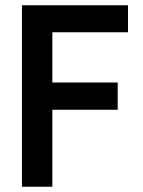

<svg xmlns="http://www.w3.org/2000/svg" viewBox="-20 -706 541 726"><path d="M63 0V-686H464V-584H178V-394H425V-291H178V0Z"/></svg>

Font: Archivo Narrow SemiBold
Style: Regular
Weight: 600
Designer: Hector Gatti
Foundry: Omnibus-Type
Version: Version 3.002